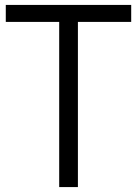

<svg xmlns="http://www.w3.org/2000/svg" viewBox="-20 -760 556 780"><path d="M220.5 0V-671H3.5V-740H513V-671H296.5V0Z"/></svg>

Font: Encode Sans SC Condensed
Style: Regular
Weight: 400
Width: 3
Designer: Multiple Designers
Foundry: Impallari Type
Version: Version 3.002